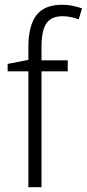

<svg xmlns="http://www.w3.org/2000/svg" viewBox="-20 -878 364 805"><path d="M264 -579H154V-93H99V-579H12V-610L99 -627V-680Q99 -770 132.5 -814Q166 -858 240 -858Q265 -858 285.5 -853.5Q306 -849 324 -843L310 -797Q294 -803 276.5 -806.5Q259 -810 242 -810Q195 -810 174.5 -780Q154 -750 154 -680V-625H264Z"/></svg>

Font: Noto Sans Telugu UI SemiCondensed Light
Style: Regular
Weight: 300
Width: 4
Designer: Jelle Bosma - Monotype Design Team
Foundry: Monotype Imaging Inc.
Version: Version 2.005; ttfautohint (v1.8.4.7-5d5b)